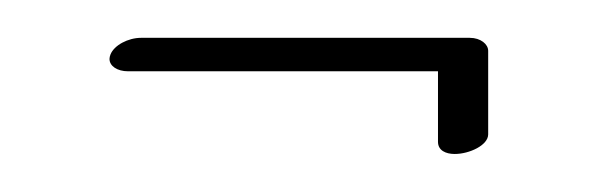

<svg xmlns="http://www.w3.org/2000/svg" viewBox="-20 -287 315 101"><path d="M38.1 -258.3C37.8 -257.5 37.6 -256.7 37.6 -256C37.6 -252.3 41.6 -249.5 47.4 -249.5H210.4V-212.4C210.4 -207.9 214.4 -206 219.2 -206C226.9 -206 236.8 -210.6 236.8 -216.3V-260.3C236.8 -263.7 232.9 -267.1 227.1 -267.1H54.2C47.4 -267.1 40 -263.2 38.1 -258.3Z"/></svg>

Font: WireWyrm
Style: Light
Weight: 200
Version: Version 001.000